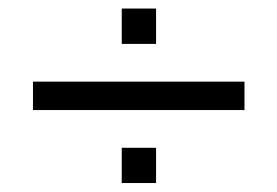

<svg xmlns="http://www.w3.org/2000/svg" viewBox="-20 -582 640 443"><path d="M56.1 -393.6H544.1V-328.1H56.1ZM260.9 -241H340.1V-159.7H260.9ZM260.9 -562.3H340.1V-480.7H260.9Z"/></svg>

Font: Mona Sans VF XLt
Style: Regular
Weight: 200
Designer: Deni Anggara
Foundry: GitHub
Version: Version 2.000;Glyphs 3.2.3 (3260)